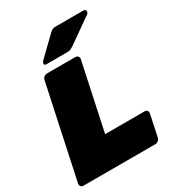

<svg xmlns="http://www.w3.org/2000/svg" viewBox="-218 -1042 1057 1164"><g transform="rotate(-30 310.0 -460.0)"><path d="M19 0Q8 0 1.5 -8Q-5 -16 -3 -27L135 -673Q137 -684 146.5 -692Q156 -700 167 -700H367Q378 -700 384.5 -692Q391 -684 389 -673L289 -205H566Q577 -205 583 -197Q589 -189 587 -178L555 -27Q553 -16 543.5 -8Q534 0 523 0ZM192 -750Q176 -750 179 -766Q181 -774 187 -779L313 -901Q327 -914 335 -917Q343 -920 354 -920H550Q559 -920 563 -914.5Q567 -909 565 -900Q564 -893 557 -888L385 -767Q375 -760 365 -755Q355 -750 339 -750Z"/></g></svg>

Font: Rubik Black
Style: Italic
Weight: 900
Italic angle: -12°
Designer: Hubert and Fischer
Foundry: Hubert and Fischer
Version: Version 2.300;gftools[0.9.30]